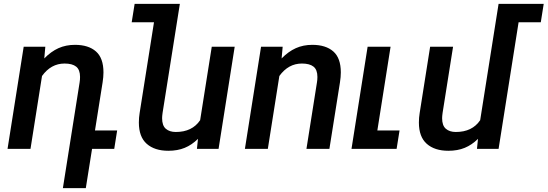

<svg xmlns="http://www.w3.org/2000/svg" viewBox="-20 -770 2832 993"><path d="M570.8 0H456.1L423.8 203.1H305.2L391.6 -342.8Q394 -356.4 394 -372.1Q394 -409.2 374 -425.3Q354 -441.4 314 -441.4Q243.7 -441.4 197.3 -377L137.7 0H19L102.5 -528.3H214.4L209 -467.8Q243.7 -503.4 282.2 -520.8Q320.8 -538.1 367.7 -538.1Q437.5 -538.1 476.3 -503.9Q515.1 -469.7 515.1 -395.5Q515.1 -372.1 510.7 -344.2L471.2 -95.2H585.9Z M1193.8 -528.3 1110.4 0H998.5L1003.9 -51.8Q972.2 -20.5 935.3 -5.4Q898.4 9.8 850.6 9.8Q779.8 9.8 739 -26.1Q698.2 -62 698.2 -136.2Q698.2 -161.6 702.1 -185.1L776.4 -654.8H661.1L676.3 -750H910.2L820.8 -186Q818.4 -168.9 818.4 -158.7Q818.4 -120.6 837.6 -104Q856.9 -87.4 889.2 -87.4Q974.1 -87.4 1015.1 -148.4L1075.2 -528.3Z M1424.8 -377 1365.2 0H1246.6L1330.1 -528.3H1441.9L1436.5 -467.8Q1471.2 -503.4 1509.8 -520.8Q1548.3 -538.1 1595.2 -538.1Q1665 -538.1 1703.9 -503.9Q1742.7 -469.7 1742.7 -395.5Q1742.7 -372.1 1738.3 -344.2L1683.6 0H1564.9L1619.1 -342.8Q1621.6 -356.4 1621.6 -372.1Q1621.6 -409.2 1601.6 -425.3Q1581.5 -441.4 1541.5 -441.4Q1471.2 -441.4 1424.8 -377Z M2046.4 -95.2 2031.2 0H1797.9L1881.3 -528.3H2000L1931.6 -95.2Z M2776.9 -654.8H2662.1L2558.6 0H2446.8L2452.1 -51.8Q2420.4 -20.5 2383.5 -5.4Q2346.7 9.8 2298.8 9.8Q2228 9.8 2187.3 -26.1Q2146.5 -62 2146.5 -136.2Q2146.5 -161.6 2150.4 -185.1L2204.6 -528.3H2323.2L2269 -186Q2266.6 -168.9 2266.6 -158.7Q2266.6 -120.6 2285.9 -104Q2305.2 -87.4 2337.4 -87.4Q2422.4 -87.4 2463.4 -148.4L2543.5 -654.8L2558.6 -750H2792Z"/></svg>

Font: Mardoto Medium
Style: Italic
Weight: 500
Italic angle: -12°
Designer: Christian Robertson, Vahan Hovhannisyan
Foundry: Google
Version: Version 1.000